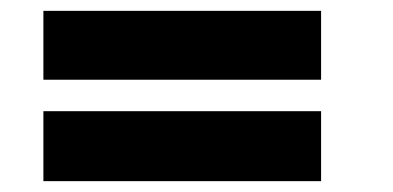

<svg xmlns="http://www.w3.org/2000/svg" viewBox="-20 -430 725 354"><path d="M60 -283V-410H572V-283ZM60 -96V-225H572V-96Z"/></svg>

Font: Atkinson Hyperlegible
Style: Bold Italic
Weight: 700
Italic angle: -12°
Designer: Elliott Scott, Megan Eiswerth, Linus Boman, Theodore Petrosky
Foundry: Braille Institute
Version: Version 1.006; ttfautohint (v1.8.3)